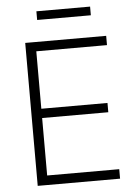

<svg xmlns="http://www.w3.org/2000/svg" viewBox="-58 -901 672 946"><g transform="rotate(-5 278.0 -428.5)"><path d="M89.8 -707H490.2V-661.1H140.6V-377H467.8V-331.1H140.6V-46.9H497.1V0H89.8ZM423.8 -814.5H158.2V-857.4H423.8Z"/></g></svg>

Font: Pretendard Std ExtraLight
Style: Regular
Weight: 200
Designer: Base glyphs from Inter by Rasmus Andersson; Hangeul glyphs from Noto Sans CJK(Source Han Sans) by Jang Soo-young and Kan
Foundry: Kil Hyung-jin
Version: Version 1.309